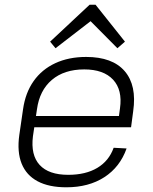

<svg xmlns="http://www.w3.org/2000/svg" viewBox="-20 -789 650 816"><path d="M262 7Q188 7 140 -18.5Q92 -44 72 -93.5Q52 -143 62 -215L78 -325Q88 -395 123 -444.5Q158 -494 215 -520.5Q272 -547 346 -547Q458 -547 510 -486.5Q562 -426 546 -316L537 -248H114L121 -296H496L483 -277L490 -329Q501 -407 460.5 -450.5Q420 -494 338 -494Q253 -494 200.5 -449.5Q148 -405 137 -324L120 -210Q110 -130 148.5 -88Q187 -46 270 -46Q344 -46 393.5 -75.5Q443 -105 463 -161L518 -158Q490 -79 423.5 -36Q357 7 262 7ZM193 -612 361 -769H386L511 -612L479 -584L355 -709H378L216 -584Z"/></svg>

Font: Pathway Extreme 8pt Thin 12pt
Style: Italic
Weight: 100
Italic angle: -8°
Version: Version 1.001;gftools[0.9.26]